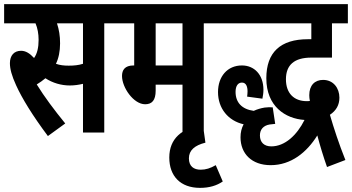

<svg xmlns="http://www.w3.org/2000/svg" viewBox="-20 -642 1705 930"><path d="M212 17 296 -44C243 -109 195 -173 158 -233C173 -242 187 -252 200 -263C235 -240 277 -228 318 -228C340 -228 361 -231 382 -236V0H485V-529H557V-622H0V-529H152C162 -506 167 -478 167 -449C167 -411 160 -382 145 -361C125 -383 105 -396 82 -396C48 -396 28 -373 28 -336C28 -308 37 -275 58 -229C87 -165 138 -82 212 17ZM313 -324C290 -324 271 -326 251 -333C264 -360 271 -393 271 -432C271 -468 266 -499 256 -529H382V-333C360 -326 338 -324 313 -324Z M967 -529H1039V-622H545V-529H630V-325H627C584 -325 571 -302 571 -274C571 -218 627 -137 683 -137C716 -137 734 -156 734 -203V-232H864V0H967ZM864 -529V-325H734V-529Z M1059 237 1025 158C999 173 977 180 952 180C919 180 895 164 895 125C895 86 923 62 975 49L963 -37C860 -22 800 30 800 121C800 211 854 268 949 268C994 268 1030 257 1059 237Z M1291 158C1390 158 1466 96 1517 14C1530 63 1546 116 1564 167L1653 133C1621 53 1597 -21 1578 -86C1608 -106 1624 -133 1624 -169C1624 -215 1595 -255 1545 -255C1505 -255 1478 -229 1478 -181C1478 -172 1479 -163 1481 -153C1475 -152 1470 -152 1466 -152C1404 -152 1365 -190 1365 -258C1365 -327 1405 -363 1488 -363H1588V-529H1665V-622H1027V-529H1488V-452H1471C1339 -452 1270 -389 1270 -263C1270 -127 1362 -67 1455 -61C1418 13 1360 67 1294 67C1260 67 1239 48 1239 14C1239 -15 1256 -34 1286 -39C1293 -40 1304 -41 1313 -42L1301 -122C1291 -123 1276 -123 1262 -121C1244 -118 1226 -113 1209 -105C1151 -113 1121 -146 1121 -197C1121 -226 1133 -242 1152 -242C1173 -242 1179 -221 1179 -199C1179 -190 1178 -182 1177 -174L1251 -164C1254 -179 1256 -192 1256 -207C1256 -281 1211 -325 1152 -325C1081 -325 1036 -271 1036 -196C1036 -117 1085 -57 1160 -40C1150 -21 1145 -1 1145 23C1145 102 1199 158 1291 158Z"/></svg>

Font: Noto Sans Devanagari ExtraCondensed SemiBold
Style: Regular
Weight: 600
Width: 2
Designer: Jelle Bosma - Monotype Design Team
Foundry: Monotype Imaging Inc.
Version: Version 2.004